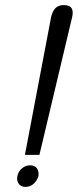

<svg xmlns="http://www.w3.org/2000/svg" viewBox="-20 -730 306 755"><path d="M181 -663 78 -121H135L264 -664Q269 -687 261 -698.5Q253 -710 231 -710Q211 -710 199 -699Q187 -688 181 -663ZM98 -80Q81 -80 67 -68.5Q53 -57 49 -40Q44 -23 52.5 -9Q61 5 80 5Q99 5 112.5 -7.5Q126 -20 131 -37Q134 -54 126 -67Q118 -80 98 -80Z"/></svg>

Font: Advent Pro Medium
Style: Italic
Weight: 500
Italic angle: -12°
Version: Version 3.000